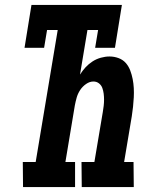

<svg xmlns="http://www.w3.org/2000/svg" viewBox="-20 -755 640 775"><path d="M73 0 72 -101H124L213 -634H170L158 -562H79L107 -735H472L444 -562H364L376 -634H333L303 -454Q313 -470 325.5 -483.5Q338 -497 353.5 -507Q369 -517 387 -522Q405 -527 422 -527Q441 -527 458.5 -520.5Q476 -514 487.5 -501Q499 -488 505.5 -471Q512 -454 515.5 -436Q519 -418 520 -399.5Q521 -381 520 -362Q519 -343 517 -324Q515 -305 512 -286L481 -101H519L520 0H310L309 -101H361L395 -303Q397 -315 398.5 -327.5Q400 -340 400 -352.5Q400 -365 398.5 -377Q397 -389 393 -400Q389 -411 379.5 -418.5Q370 -426 357 -426Q342 -426 327.5 -416Q313 -406 303.5 -391.5Q294 -377 289.5 -361Q285 -345 282 -329L244 -101H283V0Z"/></svg>

Font: Iosevka Etoile
Style: Bold Italic
Weight: 700
Italic angle: -9°
Designer: Belleve Invis
Foundry: Belleve Invis
Version: Version 28.1.0; ttfautohint (v1.8.4)